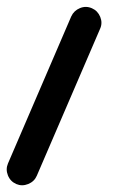

<svg xmlns="http://www.w3.org/2000/svg" viewBox="-65 -313 368 566"><path d="M206.1 -288.6Q223.1 -281.2 230.5 -263.2Q237.8 -245.1 230 -228L43.5 205.1Q36.1 222.2 18.1 229.5Q0 236.8 -17.1 229.5Q-34.7 221.7 -41.7 203.9Q-48.8 186 -41.5 168.9L145 -264.6Q152.8 -281.7 170.7 -289.1Q188.5 -296.4 206.1 -288.6Z"/></svg>

Font: Mikhak-FD Medium
Style: Regular
Weight: 500
Designer: Amin Abedi
Version: Version 3.2